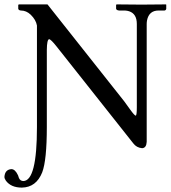

<svg xmlns="http://www.w3.org/2000/svg" viewBox="-64 -666 779 873"><path d="M104 -87.9V-549.8Q99.6 -575.7 75.7 -599.1Q55.7 -618.2 30.8 -618.2Q20.5 -619.1 19 -626V-644L22 -646H151.9L501 -205.1Q511.7 -190.9 527.8 -168Q547.4 -140.6 553.2 -140.1Q558.1 -141.6 558.1 -178.2V-557.1Q558.1 -603 523.4 -614.7Q514.2 -617.7 503.9 -618.2H478Q465.8 -619.1 463.9 -626V-645L469.2 -646Q470.2 -646 579.1 -645L689.9 -646L691.9 -645V-626Q690.4 -619.1 684.1 -618.2H657.2Q613.3 -618.2 604.5 -573.2Q603 -564.9 603 -557.1V-21Q601.6 6.8 582 7.8Q556.6 5.4 542 -14.2L192.9 -455.1Q167.5 -487.3 159.2 -487.8Q149.4 -485.8 148.9 -439V-88.9Q148.9 62.5 127.9 117.7Q100.6 186 35.2 187Q-13.7 187 -37.1 155.8Q-43.9 146 -43.9 138.2Q-41.5 105 -12.2 103Q4.9 103 18.1 131.3Q20.5 137.7 22 143.1Q27.8 156.7 42 157.2Q104 156.2 104 -87.9Z"/></svg>

Font: Linux Biolinum Capitals O
Style: Small Caps
Weight: 400
Designer: Philipp H. Poll
Foundry: Philipp H. Poll
Version: Version 1.0.4